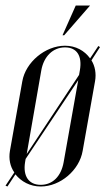

<svg xmlns="http://www.w3.org/2000/svg" viewBox="-37 -669 401 697"><path d="M196 -541 290 -649H238L190 -541ZM-17 5 -10 8 19 -36C40 -10 72 8 111 8C182 8 251 -51 263 -121L308 -374C313 -402 308 -429 295 -450L326 -498L320 -502L290 -457C270 -485 238 -503 199 -503C127 -503 56 -443 44 -374L-1 -121C-6 -92 0 -64 15 -43ZM199 -497C242 -497 262 -466 253 -414L250 -397L60 -110L113 -414C122 -464 155 -497 199 -497ZM56 -92 247 -378 194 -80C185 -29 154 2 111 2C67 2 46 -30 54 -80Z"/></svg>

Font: Moniqa Ita Display
Style: Italic
Weight: 400
Italic angle: -10°
Designer: Rajesh Rajput
Foundry: Rajesh Rajput
Version: Version 1.000